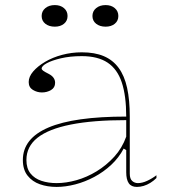

<svg xmlns="http://www.w3.org/2000/svg" viewBox="-20 -721 666 756"><path d="M302 -515Q353 -515 388.5 -500Q424 -485 447 -454Q470 -423 480.5 -375Q491 -327 491 -262V-37Q491 -17 500.5 -8.5Q510 0 523 0Q540 0 559.5 -9Q579 -18 596 -31V-20Q585 -9 572 -1Q559 7 545.5 11Q532 15 519 15Q497 15 487 0.5Q477 -14 477 -43Q477 -76 477 -91.5Q477 -107 477 -114.5Q477 -122 477 -130L467 -136Q448 -100 418 -72Q388 -44 351.5 -24.5Q315 -5 276.5 5Q238 15 203 15Q167 15 137 4.5Q107 -6 88.5 -29.5Q70 -53 70 -91Q70 -176 171 -219Q272 -262 477 -262Q477 -344 459.5 -396.5Q442 -449 403.5 -474.5Q365 -500 302 -500Q256 -500 220 -491.5Q184 -483 164 -472Q144 -461 144 -451Q144 -447 150 -442.5Q156 -438 172 -430Q197 -417 197 -395Q197 -376 181 -366.5Q165 -357 145 -357Q126 -357 109.5 -367Q93 -377 93 -398Q93 -419 110.5 -439.5Q128 -460 157.5 -477.5Q187 -495 224.5 -505Q262 -515 302 -515ZM477 -248Q346 -248 258.5 -230.5Q171 -213 127.5 -178.5Q84 -144 84 -91Q84 -58 100 -38Q116 -18 143 -9Q170 0 203 0Q240 0 281 -11.5Q322 -23 360.5 -46.5Q399 -70 430 -104Q461 -138 477 -183ZM396 -701Q418 -701 432 -689Q446 -677 446 -658Q446 -639 432 -627.5Q418 -616 396 -616Q373 -616 358.5 -627.5Q344 -639 344 -658Q344 -677 358.5 -689Q373 -701 396 -701ZM196 -701Q218 -701 232 -689Q246 -677 246 -658Q246 -639 232 -627.5Q218 -616 196 -616Q173 -616 158.5 -627.5Q144 -639 144 -658Q144 -677 158.5 -689Q173 -701 196 -701Z"/></svg>

Font: Kalnia Thin
Style: Regular
Weight: 100
Version: Version 1.105